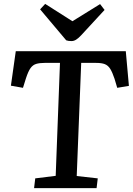

<svg xmlns="http://www.w3.org/2000/svg" viewBox="-20 -966 682 986"><path d="M161 -50 266 -63 288 -643H209Q184 -643 166.5 -638Q149 -633 137 -616.5Q125 -600 113 -563L98 -515L36 -526L61 -703H626L642 -525L582 -515L568 -562Q557 -595 546 -612.5Q535 -630 518.5 -636.5Q502 -643 474 -643H397L374 -62L482 -50L476 0H155ZM186 -918 212 -946 352 -857 494 -945 517 -915 397 -785Q382 -769 370.5 -762Q359 -755 347 -755Q338 -755 332 -756Q326 -757 320 -759Z"/></svg>

Font: Literata 18pt Medium
Style: Italic
Weight: 500
Italic angle: -2°
Designer: Latin by Veronika Burian and Jose Scaglione. Greek by Irene Vlachou. Cyrillic by Vera Evstafieva
Foundry: TypeTogether
Version: Version 3.103;gftools[0.9.29]